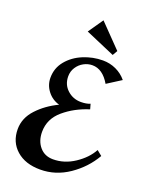

<svg xmlns="http://www.w3.org/2000/svg" viewBox="-173 -1036 884 1136"><g transform="rotate(20 269.0 -468.0)"><path d="M504 -654 416 -598Q371 -675 306 -675Q278 -675 252 -661Q226 -647 209.5 -621.5Q193 -596 193 -565Q193 -513 229 -480Q265 -447 315 -447Q349 -447 373 -457L382 -425Q292 -397 226 -341Q160 -285 160 -203Q160 -146 191.5 -109Q223 -72 276 -72Q347 -72 411 -114.5Q475 -157 506 -214L538 -188Q489 -103 405.5 -46Q322 11 225 11Q131 11 75 -38.5Q19 -88 19 -169Q19 -239 71.5 -295.5Q124 -352 200 -388Q154 -401 125.5 -438Q97 -475 97 -521Q97 -582 135 -628Q173 -674 232.5 -698.5Q292 -723 355 -723Q399 -723 438 -705Q477 -687 504 -654ZM415 -804 276 -947 211 -853 397 -773Z"/></g></svg>

Font: Amita
Style: Bold
Weight: 700
Designer: Eduardo Rodriguez Tunni, Modular Infotech, Brian J. Bonislawsky
Foundry: Eduardo Rodriguez Tunni, Modular Infotech, Brian J. Bonislawsky
Version: Version 1.003